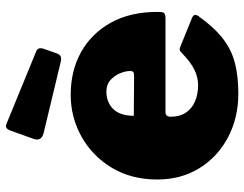

<svg xmlns="http://www.w3.org/2000/svg" viewBox="-106 -686 802 630"><g transform="rotate(-90 295.0 -371.0)"><path d="M227 -212Q227 -182 240.5 -162Q254 -142 277.5 -132Q301 -122 330 -122Q356 -122 381 -134Q406 -146 439 -178Q443 -182 446.5 -182.5Q450 -183 460 -179L551 -142Q569 -135 555 -118Q519 -68 482.5 -40Q446 -12 402.5 -1Q359 10 303 10Q223 10 159 -24Q95 -58 58 -118Q21 -178 21 -256Q21 -341 59.5 -405Q98 -469 161.5 -504.5Q225 -540 299 -540Q378 -540 439 -506Q500 -472 535.5 -408.5Q571 -345 571 -254Q571 -241 568.5 -235.5Q566 -230 553 -229H242Q235 -229 231 -225Q227 -221 227 -212ZM360 -332Q370 -332 373.5 -334.5Q377 -337 377 -346Q377 -359 370 -377Q363 -395 348 -409Q333 -423 308 -423Q288 -423 269.5 -413.5Q251 -404 240.5 -384Q230 -364 230 -333ZM182 -739Q189 -757 203 -751L442 -653Q456 -647 450 -629L435 -586Q431 -576 425 -573Q419 -570 406 -573L173 -629Q146 -636 154 -661Z"/></g></svg>

Font: Libre Franklin Thin Black
Style: Regular
Weight: 900
Version: Version 3.000